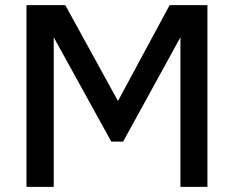

<svg xmlns="http://www.w3.org/2000/svg" viewBox="-20 -727 910 747"><path d="M83 0V-707H234L439 -334L640 -707H787V0H682V-582L459 -176H413L189 -582V0Z"/></svg>

Font: Onest Medium
Style: Regular
Weight: 500
Designer: Dmitri Voloshin, Andrey Kudryavtsev
Foundry: Dmitri Voloshin, Andrey Kudryavtsev
Version: Version 1.000;gftools[0.9.33]